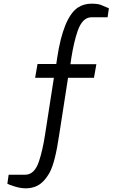

<svg xmlns="http://www.w3.org/2000/svg" viewBox="-20 -820 632 1044"><path d="M117 130Q168 130 192 57Q212 -3 225 -88L273 -397H171L184 -472H286L291 -506Q324 -723 402 -778Q435 -800 477 -800Q514 -800 532 -792L572 -775L565 -726H477Q428 -726 402 -651Q382 -593 368 -506L363 -471H504L491 -397H350L302 -88Q280 63 250 118Q217 177 174 194Q149 204 120 204Q92 204 60 194Q28 184 20 179L27 130Z"/></svg>

Font: Mina
Style: Regular
Weight: 400
Version: Version 1.000